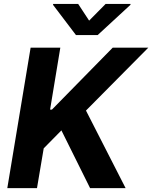

<svg xmlns="http://www.w3.org/2000/svg" viewBox="-20 -974 788 994"><path d="M17.8 0 138.5 -727.3H292.3L239.3 -406.6H248.9L563.6 -727.3H747.9L425.1 -401.6L630.3 0H446.4L297.9 -299L206.3 -206L171.5 0ZM255.3 -953.8H384.6L441.4 -867.2L527 -953.8H655.9L655.2 -948.9L485.8 -792.6H373.2L254.6 -948.9Z"/></svg>

Font: Inter P
Style: Bold Italic
Weight: 700
Italic angle: 9.39999°
Designer: Rasmus Andersson
Foundry: rsms
Version: Version 3.018;git-588b23468